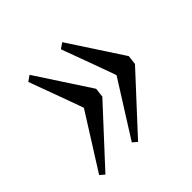

<svg xmlns="http://www.w3.org/2000/svg" viewBox="-118 -552 666 666"><g transform="rotate(-45 215.5 -218.5)"><path d="M393.6 -236.8Q393.6 -235.8 393.1 -230.5Q392.6 -225.1 391.6 -218.8L389.6 -202.1L206.1 -3.4L189.5 -17.6L316.9 -219.7Q317.4 -219.2 312 -234.1Q306.6 -249 298.6 -271.2Q290.5 -293.5 281 -319.6Q271.5 -345.7 263.2 -367.9Q254.9 -390.1 249.5 -404.8L244.1 -419.9L264.6 -434.1ZM233.4 -236.8Q233.4 -235.8 232.9 -230.5Q232.4 -225.1 231.4 -218.8L229.5 -202.1L45.9 -3.4L29.3 -17.6L156.7 -219.7Q157.2 -219.2 151.9 -234.1Q146.5 -249 138.4 -271.2Q130.4 -293.5 120.8 -319.6Q111.3 -345.7 103 -367.9Q94.7 -390.1 89.4 -404.8L84 -419.9L104.5 -434.1Z"/></g></svg>

Font: Gentium Plus CyrE
Style: Italic
Weight: 400
Italic angle: -8°
Designer: J. Victor Gaultney, Annie Olsen, Iska Routamaa, Becca Hirsbrunner
Foundry: SIL International
Version: Version 5.000